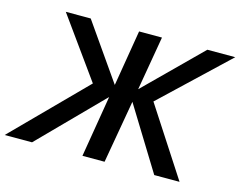

<svg xmlns="http://www.w3.org/2000/svg" viewBox="-126 -849 1246 997"><g transform="rotate(15 497.0 -350.0)"><path d="M246 -700H112L344 -377L-29 0H118L444 -331L389 0H508L567 -338L775 0H911L672 -368L1023 -700H873L579 -409L629 -700H506L456 -399Z"/></g></svg>

Font: Jost Medium
Style: Italic
Weight: 500
Italic angle: -5°
Version: Version 3.710